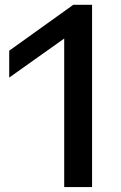

<svg xmlns="http://www.w3.org/2000/svg" viewBox="-20 -762 491 782"><path d="M278.5 -742.5H355V0H241.5V-605L17.5 -446V-555.5Z"/></svg>

Font: Encode Sans Expanded Medium
Style: Regular
Weight: 500
Width: 7
Designer: Multiple Designers
Foundry: Impallari Type
Version: Version 2.000